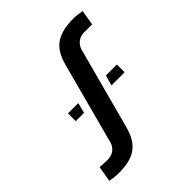

<svg xmlns="http://www.w3.org/2000/svg" viewBox="-220 -956 1112 1112"><g transform="rotate(-45 336.0 -400.0)"><path d="M115.5 9.5Q96 9.5 77.8 7Q59.5 4.5 43 2L59.5 -93.5Q72 -92.5 92.2 -91.8Q112.5 -91 123.5 -91Q154.5 -91 176.2 -107.8Q198 -124.5 205 -151.5L339 -653.5Q362.5 -741 414.8 -775.5Q467 -810 557 -810Q577.5 -810 595.5 -807.8Q613.5 -805.5 629 -802.5L613.5 -709Q600.5 -709.5 580.5 -709.5H549.5Q518.5 -709.5 496.8 -693Q475 -676.5 467 -649.5L332.5 -147.5Q317 -89 289.2 -54.8Q261.5 -20.5 218.8 -5.5Q176 9.5 115.5 9.5ZM442.5 -380 460.5 -443.5H550.5V-380ZM150 -380V-443.5H234.5L218 -380Z"/></g></svg>

Font: Big Shoulders Stencil Display Thin ExtraBold
Style: Regular
Weight: 800
Version: Version 2.001